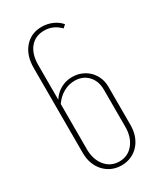

<svg xmlns="http://www.w3.org/2000/svg" viewBox="-181 -777 728 854"><g transform="rotate(-30 183.0 -350.0)"><path d="M60 -129V-565Q60 -629 93.5 -667.5Q127 -706 181 -706Q210 -706 235.5 -695Q261 -684 278 -664L263 -651Q229 -686 183 -686Q137 -686 110.5 -654Q84 -622 84 -565V-388Q101 -415 128 -430Q155 -445 187 -445Q212 -445 234 -436Q256 -427 272 -411Q288 -395 297 -373.5Q306 -352 306 -327V-130Q306 -100 297 -75Q288 -50 271.5 -32Q255 -14 232.5 -4Q210 6 183 6Q156 6 133.5 -4Q111 -14 94.5 -32Q78 -50 69 -74.5Q60 -99 60 -129ZM84 -366V-134Q84 -81 111.5 -47.5Q139 -14 183 -14Q227 -14 254.5 -47.5Q282 -81 282 -135V-325Q282 -370 256 -397.5Q230 -425 188 -425Q158 -425 130.5 -409.5Q103 -394 84 -366Z"/></g></svg>

Font: Moniqa Thin Paragraph
Style: Regular
Weight: 100
Designer: Rajesh Rajput
Foundry: Rajesh Rajput
Version: Version 1.000